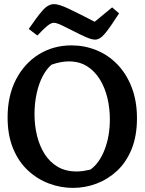

<svg xmlns="http://www.w3.org/2000/svg" viewBox="-20 -895 704 935"><path d="M335 20Q275 20 218 -1.5Q161 -23 115.5 -65.5Q70 -108 43.5 -172.5Q17 -237 17 -323Q17 -429 58 -508Q99 -587 169.5 -630.5Q240 -674 328 -674Q391 -674 448.5 -651Q506 -628 550.5 -582.5Q595 -537 621 -470.5Q647 -404 647 -319Q647 -233 621 -169Q595 -105 550.5 -63.5Q506 -22 450.5 -1Q395 20 335 20ZM353 -60Q370 -60 386.5 -62.5Q403 -65 420 -69Q463 -99 489 -165Q515 -231 515 -314Q515 -368 503 -418Q491 -468 466.5 -508Q442 -548 404.5 -572Q367 -596 315 -596Q296 -596 274.5 -592Q253 -588 231 -580Q207 -560 188 -524Q169 -488 158.5 -440Q148 -392 148 -339Q148 -284 160.5 -233.5Q173 -183 198 -144Q223 -105 261.5 -82.5Q300 -60 353 -60ZM443 -702Q426 -702 398 -714.5Q370 -727 339 -743Q308 -759 281.5 -771.5Q255 -784 242 -784Q228 -784 208 -767Q188 -750 162 -722L120 -754Q158 -810 186 -842.5Q214 -875 243 -875Q267 -875 314.5 -852.5Q362 -830 441 -789L526 -859L560 -830Q517 -763 492 -732.5Q467 -702 443 -702Z"/></svg>

Font: Eczar Medium
Style: Regular
Weight: 500
Designer: Vaibhav Singh
Foundry: Rosetta Type Foundry
Version: Version 2.000